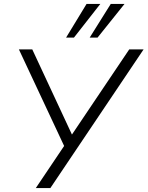

<svg xmlns="http://www.w3.org/2000/svg" viewBox="-20 -956 750 976"><path d="M162 0 314 -226V-197L76 -705H144L349 -265H341L637 -705H710L236 0ZM316 -765 420 -936H490L356 -765ZM436 -765 543 -936H613L476 -765Z"/></svg>

Font: Nunito Sans 10pt Light
Style: Italic
Weight: 300
Italic angle: -9°
Designer: Vernon Adams
Foundry: Vernon Adams
Version: Version 3.101;gftools[0.9.27]